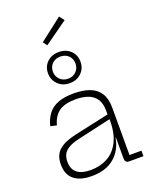

<svg xmlns="http://www.w3.org/2000/svg" viewBox="-186 -1138 989 1245"><g transform="rotate(-20 309.0 -515.5)"><path d="M484.5 0Q471.5 0 464.8 -8Q458 -16 458 -30.5V-222L462 -235L460 -294L458 -319V-361Q458 -410.5 438.2 -440.2Q418.5 -470 382.5 -483.5Q346.5 -497 297 -497Q220 -497 180.5 -468Q141 -439 125.5 -379.5L83 -389Q95 -438.5 121 -471.8Q147 -505 190.5 -521.2Q234 -537.5 298 -537.5Q362.5 -537.5 408.2 -520Q454 -502.5 478 -464.2Q502 -426 502 -363.5V-38H584.5V0ZM227.5 7Q147 7 104.8 -27.8Q62.5 -62.5 62.5 -131.5Q62.5 -197 101.5 -230.8Q140.5 -264.5 221 -282L472 -337V-303.5L228 -248Q168.5 -235 138.5 -209Q108.5 -183 108.5 -134Q108.5 -82.5 140.5 -57.2Q172.5 -32 234 -32Q297.5 -32 348.8 -59.2Q400 -86.5 430 -144.5Q460 -202.5 460 -294L471.5 -175H455.5Q441.5 -92 383.2 -42.5Q325 7 227.5 7ZM298 -608Q249.5 -608 218 -639.2Q186.5 -670.5 186.5 -715.5Q186.5 -762.5 218 -792.5Q249.5 -822.5 298 -822.5Q347.5 -822.5 379 -792.5Q410.5 -762.5 410.5 -715.5Q410.5 -669.5 379 -638.8Q347.5 -608 298 -608ZM298 -639Q332.5 -639 354.2 -661Q376 -683 376 -715.5Q376 -749 354.2 -770.2Q332.5 -791.5 298 -791.5Q264.5 -791.5 242.2 -770.2Q220 -749 220 -715.5Q220 -683 242.2 -661Q264.5 -639 298 -639ZM379.5 -1038 406 -1004 245 -889 223.5 -917Z"/></g></svg>

Font: Hepta Slab ExtraLight Light
Style: Regular
Weight: 300
Version: Version 1.100